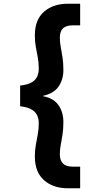

<svg xmlns="http://www.w3.org/2000/svg" viewBox="-20 -831 514 1030"><path d="M344 179Q265 179 216 135.5Q167 92 167 9Q167 -24 172 -52.5Q177 -81 182.5 -109.5Q188 -138 188 -171Q188 -195 178.5 -214Q169 -233 147 -245Q125 -257 88 -261V-372Q125 -376 147 -387.5Q169 -399 178.5 -418.5Q188 -438 188 -462Q188 -496 182.5 -524Q177 -552 172 -580Q167 -608 167 -642Q167 -725 216 -768Q265 -811 344 -811H410V-695H370Q335 -695 318 -679Q301 -663 301 -628Q301 -604 306 -578Q311 -552 315.5 -522.5Q320 -493 320 -456Q320 -404 294 -366.5Q268 -329 211 -317V-315Q268 -304 294 -266.5Q320 -229 320 -176Q320 -139 315.5 -109.5Q311 -80 306 -54.5Q301 -29 301 -4Q301 30 318 46.5Q335 63 370 63H410V179Z"/></svg>

Font: DM Sans 16pt ExtraBold
Style: Regular
Weight: 800
Version: Version 4.004;gftools[0.9.30]